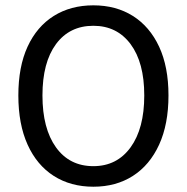

<svg xmlns="http://www.w3.org/2000/svg" viewBox="-20 -688 701 720"><path d="M330.1 12.2Q245.1 12.2 181.6 -28.3Q118.2 -68.8 83.5 -145.5Q48.8 -222.2 48.8 -330.1Q48.8 -438 83.5 -513.2Q118.2 -588.4 181.6 -628.2Q245.1 -668 330.1 -668Q415 -668 478.3 -628.2Q541.5 -588.4 576.7 -512.9Q611.8 -437.5 611.8 -330.1Q611.8 -222.2 576.7 -145.5Q541.5 -68.8 478.3 -28.3Q415 12.2 330.1 12.2ZM330.1 -64.9Q418.5 -64.9 469.7 -135.5Q521 -206.1 521 -330.1Q521 -453.6 469.7 -522.5Q418.5 -591.3 330.1 -591.3Q240.7 -591.3 189.9 -522.5Q139.2 -453.6 139.2 -330.1Q139.2 -206.1 189.9 -135.5Q240.7 -64.9 330.1 -64.9Z"/></svg>

Font: Varta Light Medium
Style: Regular
Weight: 500
Version: Version 1.004